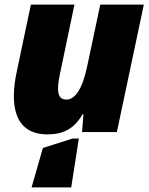

<svg xmlns="http://www.w3.org/2000/svg" viewBox="-20 -573 646 833"><path d="M186 10C256 10 302 -15 338 -77H342L336 0H487L604 -553H415L358 -284C337 -185 305 -141 268 -141C230 -141 224 -177 240 -252L303 -553H114L52 -259C24 -126 37 10 186 10ZM117 240H289L322 28H295L166 69Z"/></svg>

Font: Noto Sans Black
Style: Italic
Weight: 900
Italic angle: -12°
Designer: Monotype Design Team
Foundry: Monotype Imaging Inc.
Version: Version 2.013